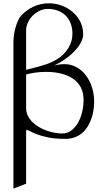

<svg xmlns="http://www.w3.org/2000/svg" viewBox="-20 -819 645 1152"><path d="M60.5 312.5V-565.9Q60.5 -586.4 64 -610.1Q67.4 -633.8 74 -656.5Q80.6 -679.2 89.6 -698.2Q98.6 -717.3 109.9 -728.5Q125 -743.7 142.6 -756.6Q160.2 -769.5 180.7 -779.1Q201.2 -788.6 224.4 -793.9Q247.6 -799.3 273.9 -799.3Q311 -799.3 347.7 -786.4Q384.3 -773.4 413.6 -749.3Q442.9 -725.1 460.9 -690.7Q479 -656.2 479 -612.8Q479 -588.9 464.6 -562.5Q450.2 -536.1 426 -511Q401.9 -485.8 370.1 -463.6Q338.4 -441.4 303.7 -425.8Q336.9 -434.1 366.7 -434.1Q406.2 -434.1 439 -416Q471.7 -397.9 495.1 -367.2Q518.6 -336.4 531.7 -295.7Q544.9 -254.9 544.9 -209.5Q544.9 -186 541.3 -160.4Q537.6 -134.8 529.3 -109.9Q521 -85 507.6 -62.5Q494.1 -40 475.1 -22.9Q456.1 -5.9 430.4 4.2Q404.8 14.2 372.6 14.2Q311 14.2 270.5 5.9Q230 -2.4 203.6 -12.5Q177.2 -22.5 162.4 -30.8Q147.5 -39.1 138.2 -39.1Q137.2 -39.1 137 -35.9Q136.7 -32.7 136.7 -28.8V283.2ZM136.7 -170.4Q136.7 -146 146.7 -125.2Q156.7 -104.5 173.6 -87.6Q190.4 -70.8 212.6 -57.6Q234.9 -44.4 259 -35.6Q283.2 -26.9 307.6 -22.5Q332 -18.1 353.5 -18.1Q382.8 -18.1 406.2 -34.9Q429.7 -51.8 446.5 -80.1Q463.4 -108.4 472.4 -145Q481.4 -181.6 481.4 -220.7Q481.4 -262.2 465.3 -293.7Q449.2 -325.2 419.4 -345.9Q389.6 -366.7 348.1 -377.2Q306.6 -387.7 256.3 -387.7Q222.2 -387.7 191.2 -383.3Q160.2 -378.9 136.7 -372.1ZM136.7 -399.9Q178.2 -410.2 206.8 -418Q235.4 -425.8 255.9 -432.9Q276.4 -439.9 291.3 -447Q306.2 -454.1 320.3 -462.4Q342.8 -475.6 360.1 -492.9Q377.4 -510.3 389.6 -530Q401.9 -549.8 408.2 -571.5Q414.6 -593.3 414.6 -615.2Q414.6 -654.3 402.3 -682.9Q390.1 -711.4 369.6 -729.7Q349.1 -748 322.5 -756.8Q295.9 -765.6 267.6 -765.6Q243.7 -765.6 220.9 -755.6Q198.2 -745.6 179.9 -728.8Q161.6 -711.9 149.9 -689.2Q138.2 -666.5 136.7 -641.1Z"/></svg>

Font: Cardo
Style: Bold
Weight: 700
Designer: David J. Perry
Foundry: David J. Perry
Version: Version 1.0011